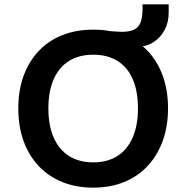

<svg xmlns="http://www.w3.org/2000/svg" viewBox="-20 -851 855 881"><path d="M408 10Q330 10 266.5 -15.5Q203 -41 158 -88.5Q113 -136 88.5 -203Q64 -270 64 -353Q64 -437 88.5 -503.5Q113 -570 158 -617.5Q203 -665 266.5 -690Q330 -715 408 -715Q486 -715 549 -690Q612 -665 657 -618Q702 -571 726.5 -504Q751 -437 751 -354Q751 -271 726.5 -204Q702 -137 657 -89Q612 -41 549 -15.5Q486 10 408 10ZM408 -106Q473 -106 518.5 -135Q564 -164 588.5 -219.5Q613 -275 613 -353Q613 -433 589 -488Q565 -543 519 -571.5Q473 -600 408 -600Q343 -600 297 -571.5Q251 -543 226.5 -488Q202 -433 202 -353Q202 -275 226.5 -219.5Q251 -164 297 -135Q343 -106 408 -106ZM514 -637 472 -709Q492 -708 509 -706.5Q526 -705 539 -705Q573 -705 594 -714.5Q615 -724 624.5 -747Q634 -770 634 -809V-831H754V-792Q754 -749 735.5 -714Q717 -679 685 -658Q653 -637 612 -637Z"/></svg>

Font: Nunito Sans 9pt
Style: Bold
Weight: 700
Version: Version 3.101;gftools[0.9.27]